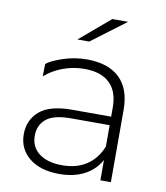

<svg xmlns="http://www.w3.org/2000/svg" viewBox="-82 -793 747 865"><g transform="rotate(10 291.5 -360.5)"><path d="M282 -526Q379 -526 431 -476.5Q483 -427 483 -331V0H435V-93Q410 -47 362 -21.5Q314 4 247 4Q160 4 109.5 -37Q59 -78 59 -145Q59 -210 105.5 -250.5Q152 -291 254 -291H433V-333Q433 -406 393.5 -444Q354 -482 278 -482Q226 -482 178.5 -464Q131 -446 98 -416L99 -472Q112 -487 167 -506.5Q222 -526 282 -526ZM254 -37Q319 -37 364.5 -67Q410 -97 433 -154V-252H255Q178 -252 143.5 -224Q109 -196 109 -147Q109 -96 147 -66.5Q185 -37 254 -37ZM362 -725H434L277 -607H223Z"/></g></svg>

Font: Hilab Light
Style: Regular
Weight: 300
Designer: Cristianderson Lima
Foundry: Cristianderson
Version: Version 1.0